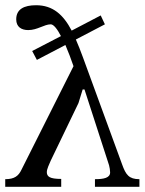

<svg xmlns="http://www.w3.org/2000/svg" viewBox="-30 -714 553 734"><path d="M503 0V-29C463 -29 451 -46 437 -85L287 -495C278 -520 269 -542 260 -563L371 -621L355 -655L244 -597C212 -658 172 -694 108 -694C62 -694 32 -679 32 -640C32 -611 52 -599 78 -599C113 -599 139 -621 164 -621C175 -621 189 -603 203 -576L93 -519L111 -485L220 -542C231 -516 242 -488 251 -461L52 -65C41 -42 26 -29 -10 -29V0H204V-30C160 -30 149 -39 149 -56C149 -68 158 -86 164 -100L270 -320L286 -372H293L387 -82C389 -74 391 -63 391 -55C391 -34 367 -29 333 -29V0Z"/></svg>

Font: STIX Two Text
Style: Regular
Weight: 400
Designer: Ross Mills, John Hudson & Paul Hanslow, Tiro Typeworks Ltd; with prior portions MicroPress Inc., and Coen Hoffman.
Foundry: Tiro Typeworks Ltd
Version: Version 2.13 b171